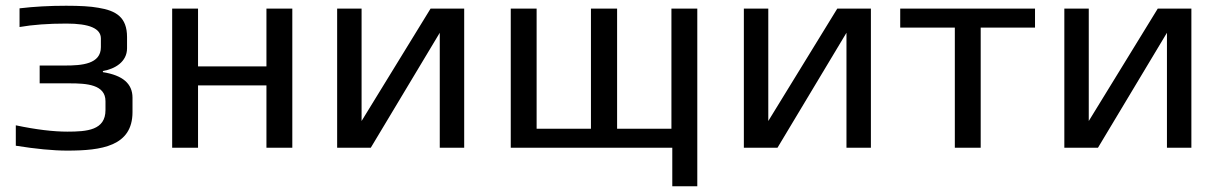

<svg xmlns="http://www.w3.org/2000/svg" viewBox="-20 -514 4243 668"><path d="M422 -346V-385C422 -454 384 -477 322 -487C295 -492 258 -494 210 -494C152 -494 98 -491 48 -485V-420C94 -428 148 -432 211 -432C291 -432 331 -415 331 -380V-350C331 -291 265 -286 206 -286H118V-224H223C281 -224 347 -220 347 -162V-131C347 -61 283 -56 214 -56C166 -56 106 -63 35 -78V-7C104 4 164 10 214 10C333 10 441 -5 441 -124V-174C441 -223 407 -252 338 -263V-267C380 -274 422 -299 422 -346Z M997 0V-484H907V-283H669V-484H579V0H669V-217H907V0Z M1270 0 1510 -400V0H1595V-484H1478L1238 -93V-484H1153V0Z M2319 0V134H2406V-484H2316V-66H2127V-484H2036V-66H1847V-484H1757V0Z M2685 0 2925 -400V0H3010V-484H2893L2653 -93V-484H2568V0Z M3581 -418V-484H3112V-418H3302V0H3392V-418Z M3800 0 4040 -400V0H4125V-484H4008L3768 -93V-484H3683V0Z"/></svg>

Font: Gamestation Text
Style: Bold
Weight: 400
Designer: Jonas Hecksher
Foundry: Jonas Hecksher, Playtypeª, e-types AS
Version: Version 1.003